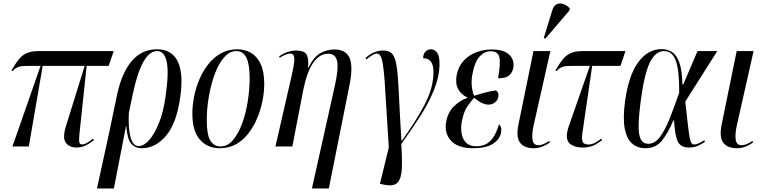

<svg xmlns="http://www.w3.org/2000/svg" viewBox="-20 -823 4299 1079"><path d="M50 0 208 -453H147Q106 -453 88 -448.5Q70 -444 51 -424L44 -427Q65 -463 84 -487.5Q103 -512 129.5 -524Q156 -536 196 -536H619L591 -453H467L427 -76Q423 -38 425.5 -24.5Q428 -11 442 -11Q450 -11 464 -17.5Q478 -24 503 -44L508 -36Q476 -11 454 -2.5Q432 6 409 6Q371 6 350.5 -20Q330 -46 350 -112L456 -453H220L142 0Z M525 236 591 -66 638 -291Q664 -413 720 -479.5Q776 -546 862 -546Q945 -546 978.5 -478.5Q1012 -411 993 -278Q973 -131 913.5 -60.5Q854 10 777 10Q740 10 717.5 -15.5Q695 -41 690 -114H688L620 236ZM759 -2Q788 -2 818 -35.5Q848 -69 873 -131Q898 -193 910 -278Q930 -415 917 -475.5Q904 -536 863 -536Q777 -536 726 -293L704 -188Q700 -102 713.5 -52Q727 -2 759 -2Z M1215 10Q1146 10 1103.5 -38Q1061 -86 1061 -185Q1061 -229 1070.5 -278.5Q1080 -328 1100 -375.5Q1120 -423 1150 -461.5Q1180 -500 1221 -523Q1262 -546 1314 -546Q1356 -546 1390.5 -526Q1425 -506 1445 -463Q1465 -420 1465 -350Q1465 -307 1455.5 -258Q1446 -209 1426.5 -161.5Q1407 -114 1377.5 -75Q1348 -36 1307.5 -13Q1267 10 1215 10ZM1219 0Q1259 0 1289.5 -36Q1320 -72 1341 -129.5Q1362 -187 1372.5 -254.5Q1383 -322 1383 -385Q1383 -462 1364.5 -499Q1346 -536 1308 -536Q1271 -536 1240 -501Q1209 -466 1187.5 -408.5Q1166 -351 1154 -282.5Q1142 -214 1142 -147Q1142 -66 1162 -33Q1182 0 1219 0Z M1733 236 1863 -347Q1883 -438 1874.5 -479.5Q1866 -521 1824 -521Q1775 -521 1740 -470Q1705 -419 1685 -321L1623 0H1528L1618 -393Q1635 -467 1634 -494.5Q1633 -522 1611 -522Q1602 -522 1586.5 -516.5Q1571 -511 1552 -498L1549 -507Q1575 -524 1598 -531.5Q1621 -539 1643 -539Q1693 -539 1704.5 -513.5Q1716 -488 1711 -444H1714Q1743 -503 1780 -524Q1817 -545 1860 -545Q1923 -545 1944 -498.5Q1965 -452 1945 -349L1828 236Z M2139 215 2115 210 2165 6Q2156 -126 2151 -218Q2146 -310 2141.5 -369.5Q2137 -429 2131.5 -462.5Q2126 -496 2118 -509Q2110 -522 2097 -522Q2079 -522 2039 -489L2034 -497Q2080 -539 2133 -539Q2161 -539 2177.5 -526.5Q2194 -514 2202.5 -482Q2211 -450 2215.5 -393Q2220 -336 2224 -247.5Q2228 -159 2236 -33H2239Q2319 -144 2367.5 -237.5Q2416 -331 2416 -419Q2416 -496 2358 -496Q2358 -519 2370.5 -532.5Q2383 -546 2403 -546Q2423 -546 2436.5 -527Q2450 -508 2450 -467Q2450 -396 2420.5 -321.5Q2391 -247 2342 -170.5Q2293 -94 2235 -14Q2241 73 2238 127.5Q2235 182 2213 204Q2191 226 2139 215Z M2639 10Q2553 10 2514.5 -32.5Q2476 -75 2487 -137Q2497 -193 2531.5 -226Q2566 -259 2606 -273V-276Q2573 -290 2555.5 -321Q2538 -352 2546 -399Q2555 -448 2584.5 -480.5Q2614 -513 2656 -529Q2698 -545 2742 -545Q2795 -545 2823 -529Q2851 -513 2860 -490Q2869 -467 2865 -445Q2861 -417 2842 -400Q2823 -383 2779 -383Q2794 -467 2786.5 -501Q2779 -535 2736 -535Q2703 -535 2675 -505Q2647 -475 2634 -401Q2627 -361 2633 -326Q2639 -291 2646 -285Q2719 -309 2767 -315Q2773 -312 2778 -303Q2783 -294 2780 -277Q2777 -260 2761.5 -247.5Q2746 -235 2726 -235Q2710 -235 2692 -242.5Q2674 -250 2644 -273Q2628 -255 2607 -225.5Q2586 -196 2575 -139Q2569 -105 2574 -73.5Q2579 -42 2599 -21.5Q2619 -1 2657 -1Q2683 -1 2706 -10.5Q2729 -20 2749 -47Q2769 -74 2784 -124Q2792 -118 2795.5 -107Q2799 -96 2796 -79Q2789 -39 2749.5 -14.5Q2710 10 2639 10Z M2980 10Q2925 10 2902 -22Q2879 -54 2894 -125L2978 -536H3073L2979 -119Q2968 -70 2972.5 -38.5Q2977 -7 3005 -7Q3021 -7 3037 -14.5Q3053 -22 3067 -31L3070 -22Q3050 -8 3027.5 1Q3005 10 2980 10ZM3045 -606 3036 -610 3084 -766Q3092 -792 3109.5 -799.5Q3127 -807 3147 -800Q3167 -793 3182 -776L3180 -764Z M3255 6Q3202 6 3178 -20.5Q3154 -47 3176 -112L3295 -453H3204Q3163 -453 3145 -448.5Q3127 -444 3108 -424L3101 -427Q3122 -463 3141 -487.5Q3160 -512 3186.5 -524Q3213 -536 3253 -536H3495L3467 -453H3308L3253 -76Q3248 -43 3254 -27Q3260 -11 3288 -11Q3307 -11 3326.5 -22Q3346 -33 3359 -44L3364 -36Q3332 -11 3308.5 -2.5Q3285 6 3255 6Z M3607 10Q3562 10 3531.5 -17Q3501 -44 3490.5 -102.5Q3480 -161 3493 -257Q3514 -403 3568 -475Q3622 -547 3698 -547Q3729 -547 3755 -531.5Q3781 -516 3797 -473.5Q3813 -431 3815 -349H3820L3900 -536H4011L3831 -252Q3840 -172 3845.5 -124Q3851 -76 3855.5 -51.5Q3860 -27 3866 -19Q3872 -11 3881 -11Q3894 -11 3911 -19.5Q3928 -28 3938 -35L3942 -26Q3926 -15 3904 -4.5Q3882 6 3851 6Q3806 6 3789.5 -27Q3773 -60 3768 -146H3764Q3735 -77 3700.5 -33.5Q3666 10 3607 10ZM3623 -15Q3660 -15 3688.5 -53Q3717 -91 3743 -156Q3769 -221 3797 -302Q3798 -424 3778.5 -480Q3759 -536 3712 -536Q3665 -536 3634 -475.5Q3603 -415 3583 -272Q3570 -177 3569 -120.5Q3568 -64 3581.5 -39.5Q3595 -15 3623 -15Z M4122 10Q4067 10 4044 -22Q4021 -54 4036 -125L4120 -536H4215L4121 -119Q4110 -70 4114.5 -38.5Q4119 -7 4147 -7Q4163 -7 4179 -14.5Q4195 -22 4209 -31L4212 -22Q4192 -8 4169.5 1Q4147 10 4122 10Z"/></svg>

Font: Noto Serif Display ExtraCondensed
Style: Italic
Weight: 400
Width: 2
Italic angle: -12°
Designer: Monotype Design Team
Foundry: Monotype Imaging Inc.
Version: Version 2.009